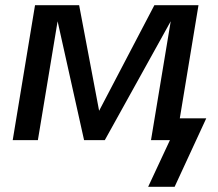

<svg xmlns="http://www.w3.org/2000/svg" viewBox="-20 -540 840 740"><path d="M551 180 635 0H562L638 -458L384 0H304L202 -458L126 0H29L115 -520H285L362 -113L575 -520H745L673 -84H775L653 180Z"/></svg>

Font: Iosevka Aile Medium
Style: Italic
Weight: 500
Italic angle: -9°
Designer: Belleve Invis
Foundry: Belleve Invis
Version: Version 31.1.0; ttfautohint (v1.8.4)